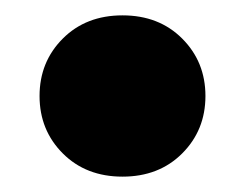

<svg xmlns="http://www.w3.org/2000/svg" viewBox="-20 -218 319 250"><path d="M139.5 -198Q187 -198 217.2 -167.8Q247.5 -137.5 247.5 -93Q247.5 -48.5 217.2 -18.2Q187 12 139.5 12Q92 12 61.8 -18.2Q31.5 -48.5 31.5 -93Q31.5 -137.5 61.8 -167.8Q92 -198 139.5 -198Z"/></svg>

Font: Newsreader Display ExtraBold
Style: Regular
Weight: 800
Designer: Hugues Gentile
Foundry: Production Type
Version: Version 1.001